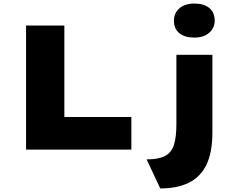

<svg xmlns="http://www.w3.org/2000/svg" viewBox="-20 -844 1372 1083"><path d="M127 0V-700H343V-184H721V0ZM884 219 807 55Q874 55 910.5 36Q947 17 961 -26.5Q975 -70 975 -144V-535H1178V-96Q1178 17 1144 86Q1110 155 1044.5 187Q979 219 884 219ZM1076 -632Q1022 -632 991.5 -657Q961 -682 961 -728Q961 -770 992 -797Q1023 -824 1076 -824Q1130 -824 1160.5 -799Q1191 -774 1191 -728Q1191 -686 1160 -659Q1129 -632 1076 -632Z"/></svg>

Font: Lexend Giga Black
Style: Regular
Weight: 900
Designer: Bonnie Shaver-Troup, Thomas Jockin
Foundry: Lexend
Version: Version 1.007